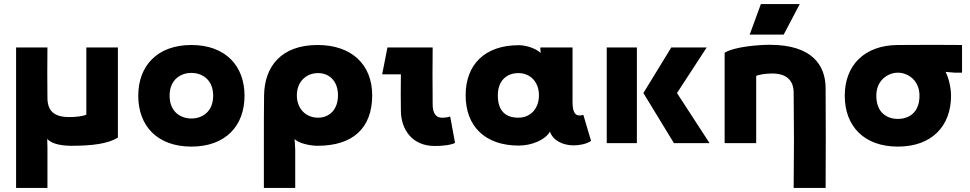

<svg xmlns="http://www.w3.org/2000/svg" viewBox="-20 -703 4765 943"><path d="M404 -470V-140C388 -132 352 -128 320 -128C244 -128 214 -160 213 -220C212 -305 212 -385 213 -470H59V220H213V24L212 -21C236 7 291 13 332 13C433 13 510 3 559 -27V-470Z M920 -345C968 -345 1027 -316 1027 -233C1027 -154 973 -121 920 -121C867 -121 813 -154 813 -233C813 -316 872 -345 920 -345ZM659 -233C659 -84 753 17 920 17C1087 17 1181 -84 1181 -233C1181 -380 1087 -482 920 -482C753 -482 659 -380 659 -233Z M1542 -125C1482 -125 1438 -169 1438 -235C1438 -300 1482 -344 1542 -344C1599 -344 1640 -303 1640 -235C1640 -166 1599 -125 1542 -125ZM1276 220H1430V32L1427 -20C1445 0 1501 13 1540 13C1710 13 1808 -71 1808 -235C1808 -386 1707 -482 1540 -482C1359 -482 1279 -374 1277 -235C1276 -159 1276 -84 1276 -8Z M2115 14C2151 14 2193 10 2215 -1L2191 -131C2178 -126 2163 -125 2149 -125C2122 -125 2105 -147 2105 -189C2104 -329 2104 -358 2105 -470H1883L1857 -338H1949C1948 -255 1948 -221 1949 -158C1950 -66 2005 14 2115 14Z M2526 -125C2466 -125 2425 -155 2425 -235C2425 -304 2466 -344 2526 -344C2585 -344 2627 -300 2627 -235C2627 -169 2585 -125 2526 -125ZM2267 -235C2267 -84 2361 12 2528 12C2591 12 2659 -16 2681 -57C2695 -14 2743 11 2798 11C2821 11 2858 6 2883 -11L2845 -139C2812 -129 2792 -141 2792 -201V-470H2634V-458L2636 -443C2606 -469 2559 -481 2528 -481C2361 -481 2267 -386 2267 -235Z M2960 -470V0H3108V-470ZM3140 -246 3290 0H3465L3305 -246L3451 -470H3277Z M3694 0V-330C3708 -337 3742 -342 3773 -342C3841 -342 3877 -310 3878 -250C3880 -65 3880 35 3878 220H4035C4036 25 4036 -76 4035 -271C4034 -379 3973 -483 3760 -483C3707 -483 3588 -474 3539 -444V0ZM3662 -533H3829L3908 -683H3717Z M4390 -346C4438 -346 4496 -310 4496 -233C4496 -149 4443 -119 4390 -119C4337 -119 4284 -149 4284 -233C4284 -310 4342 -346 4390 -346ZM4129 -233C4129 -84 4223 17 4390 17C4557 17 4651 -84 4651 -233C4651 -266 4642 -316 4624 -350L4670 -346H4705V-482C4610 -483 4537 -483 4390 -482C4223 -481 4129 -380 4129 -233Z"/></svg>

Font: Kreadon Extra Bold
Style: Regular
Weight: 800
Designer: kohakuno
Foundry: StudioGnu
Version: Version 1.000;Glyphs 3.1.2 (3151)